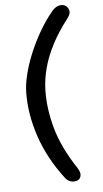

<svg xmlns="http://www.w3.org/2000/svg" viewBox="-119 -829 665 1239"><g transform="rotate(-10 214.0 -209.0)"><path d="M208 327Q115 181 78.5 29Q42 -123 57 -263Q62 -311 82.5 -372Q103 -433 136.5 -498.5Q170 -564 215 -629Q260 -694 315 -750Q341 -775 367 -776.5Q393 -778 407 -764Q421 -751 423 -730.5Q425 -710 399 -682Q334 -612 288 -540.5Q242 -469 215.5 -397Q189 -325 181 -253Q168 -135 192.5 -3.5Q217 128 299 279Q312 305 310 322Q308 339 296 350Q278 363 251 357.5Q224 352 208 327Z"/></g></svg>

Font: Edu SA Beginner
Style: Bold
Weight: 700
Version: Version 1.003